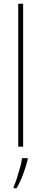

<svg xmlns="http://www.w3.org/2000/svg" viewBox="-20 -780 219 1021"><path d="M103 0H77V-760H103ZM127 70Q118 106 103 146.5Q88 187 68 221H53V212Q61 195 70 167Q79 139 87 110Q95 81 97 61H127Z"/></svg>

Font: Noto Sans Tamil Condensed Thin
Style: Regular
Weight: 100
Width: 3
Designer: Jelle Bosma - Monotype Design Team
Foundry: Monotype Imaging Inc.
Version: Version 2.004; ttfautohint (v1.8.4.7-5d5b)